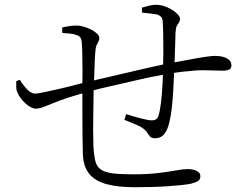

<svg xmlns="http://www.w3.org/2000/svg" viewBox="-20 -776 1040 804"><path d="M241 -638 240 -661Q254 -664 268.5 -666.5Q283 -669 303 -669Q314 -669 330 -664.5Q346 -660 361 -652.5Q376 -645 386 -635.5Q396 -626 396 -617Q396 -609 392.5 -603Q389 -597 384.5 -587Q380 -577 379 -557Q377 -536 376 -499Q375 -471 374 -439Q387 -443 406 -447Q443 -456 492 -467Q541 -478 591 -490Q630 -499 663 -506Q664 -528 664 -553Q664 -593 663.5 -630Q663 -667 661 -689Q660 -709 635 -716Q625 -718 609.5 -719.5Q594 -721 575 -723L574 -744Q591 -749 605.5 -752.5Q620 -756 634 -756Q656 -756 679 -746Q702 -736 718 -722Q734 -708 734 -696Q734 -688 729.5 -682Q725 -676 720.5 -667.5Q716 -659 715 -640Q714 -612 713 -572Q712 -545 711 -515Q740 -520 766 -525Q806 -533 836.5 -537.5Q867 -542 880 -542Q900 -542 915.5 -537.5Q931 -533 940 -524.5Q949 -516 949 -502Q949 -489 939 -484.5Q929 -480 911 -480Q892 -480 872 -481Q852 -482 827.5 -482Q803 -482 770 -478Q742 -476 709 -471Q708 -440 706 -407Q704 -366 700 -329Q696 -292 690 -268Q683 -234 668.5 -215.5Q654 -197 629 -197Q620 -197 614 -200Q608 -203 600 -215Q588 -237 559 -250Q530 -263 501 -274L508 -298Q540 -288 571 -280Q602 -272 616 -272Q626 -272 633.5 -276.5Q641 -281 645 -295Q650 -313 654 -345.5Q658 -378 660 -415Q662 -440 662 -463Q606 -453 547 -439Q486 -425 434 -413Q398 -405 372 -398Q372 -362 371 -325Q370 -277 370 -236Q370 -195 371 -169Q373 -127 379 -102.5Q385 -78 402.5 -66Q420 -54 452.5 -50Q485 -46 537 -46Q599 -46 643.5 -51.5Q688 -57 718 -62.5Q748 -68 765 -68Q781 -68 793 -64.5Q805 -61 812 -54.5Q819 -48 819 -39Q819 -25 810.5 -19Q802 -13 781 -7Q752 -1 688 3.5Q624 8 545 8Q475 8 427.5 -4.5Q380 -17 354.5 -47Q329 -77 327 -131Q326 -162 325.5 -207Q325 -252 325 -304Q325 -345 325 -385Q268 -369 233 -356Q191 -340 168.5 -330.5Q146 -321 131 -321Q111 -321 87 -342.5Q63 -364 52 -391Q48 -399 48 -411Q48 -423 48 -436L63 -442Q74 -423 92 -403.5Q110 -384 127 -384Q137 -384 165 -390Q193 -396 228.5 -404Q264 -412 297 -421Q313 -425 325 -428Q326 -477 325 -519Q325 -569 323 -590Q322 -612 316.5 -619Q311 -626 299 -630Q288 -634 271.5 -635.5Q255 -637 241 -638Z"/></svg>

Font: Early Summer Mincho Light
Style: Regular
Weight: 300
Designer: GuiWonder
Version: Version 1.002